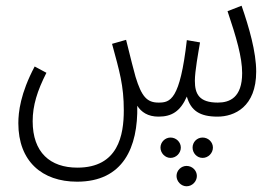

<svg xmlns="http://www.w3.org/2000/svg" viewBox="-20 -402 976 670"><path d="M249 232C410 232 462 112 459 -33C473 -11 496 5 533 5C579 5 609 -13 632 -65C646 -16 677 5 739 5C798 5 874 -29 874 -152C874 -221 849 -307 823 -382L774 -363C805 -271 825 -202 825 -147C825 -61 781 -44 740 -44C675 -44 660 -74 660 -120C660 -154 672 -218 678 -254L632 -262C608 -52 574 -44 533 -44C493 -44 474 -65 453 -134C444 -166 439 -187 420 -263L371 -249C397 -153 412 -104 412 -17C412 69 393 183 250 183C155 183 94 130 94 21C94 -34 110 -85 142 -148L101 -170C51 -76 44 -10 44 28C44 161 127 232 249 232ZM687 78C667 78 652 94 652 113C652 132 667 149 687 149C707 149 723 132 723 113C723 94 707 78 687 78ZM575 78C556 78 540 94 540 113C540 132 556 149 575 149C595 149 611 132 611 113C611 94 595 78 575 78ZM631 177C612 177 596 193 596 212C596 231 612 248 631 248C651 248 667 231 667 212C667 193 651 177 631 177Z"/></svg>

Font: Noto Sans Arabic UI XCn Lt
Style: Regular
Weight: 300
Width: 2
Designer: Monotype Design Team, Nadine Chahine and Nizar Qandah
Foundry: Monotype Imaging Inc.
Version: Version 2.010